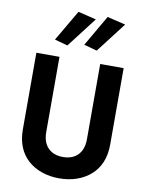

<svg xmlns="http://www.w3.org/2000/svg" viewBox="-106 -1062 890 1161"><g transform="rotate(10 339.0 -482.0)"><path d="M169 -798 280 -988 391 -961 249 -776ZM349 -798 459 -988 571 -961 429 -776ZM214 -700V-238Q214 -198 228 -169Q242 -140 270 -123.5Q298 -107 339 -107Q380 -107 408 -123.5Q436 -140 450 -169Q464 -198 464 -238V-700H608V-230Q608 -168 588 -121Q568 -74 531.5 -42Q495 -10 446 7Q397 24 339 24Q281 24 232 7Q183 -10 147 -42Q111 -74 91.5 -121Q72 -168 72 -230V-700Z"/></g></svg>

Font: Venryn Sans SemiBold
Style: Regular
Weight: 600
Designer: Owen Earl, indestructible type* (font) & Cristiano Sobral (main changes)
Version: Version 3.60;October 28, 2020;FontCreator 13.0.0.2681 64-bit